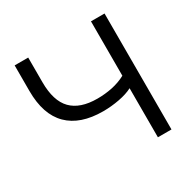

<svg xmlns="http://www.w3.org/2000/svg" viewBox="-157 -858 1006 1011"><g transform="rotate(-30 346.0 -352.5)"><path d="M521.8 0V-298.3Q489.1 -281 439.8 -271.7Q390.5 -262.4 341.2 -262.4Q202.9 -262.4 130.4 -334.3Q57.8 -406.3 57.8 -549.5V-705H140.2V-555.5Q140.2 -441.2 192.1 -388.2Q244 -335.3 348.3 -335.3Q394.8 -335.3 438.9 -344.4Q483.1 -353.6 521.8 -374.3V-705H604.3V0Z"/></g></svg>

Font: Mulish ExtraLight
Style: Regular
Weight: 200
Designer: Vernon Adams
Foundry: Vernon Adams
Version: Version 3.603